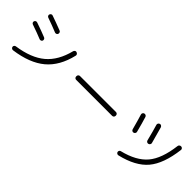

<svg xmlns="http://www.w3.org/2000/svg" viewBox="148 -1711 2703 2703"><g transform="rotate(45 1500.0 -359.5)"><path d="M870.1 -601.6Q883.8 -597.7 892.1 -585.4Q900.4 -573.2 896.5 -558.6Q835.9 -300.8 673.3 -164.6Q510.7 -28.3 218.8 11.7Q205.1 13.7 192.9 4.9Q180.7 -3.9 178.7 -18.1Q176.8 -32.2 185.5 -43Q194.3 -53.7 208 -55.7Q474.6 -94.7 621.1 -218.3Q767.6 -341.8 826.2 -577.1Q830.1 -590.8 842.3 -599.1Q854.5 -607.4 868.2 -602.5ZM160.2 -442.4Q146.5 -447.3 140.1 -459.5Q133.8 -471.7 138.7 -485.4Q142.6 -498 155.3 -504.4Q168 -510.7 181.6 -505.9Q308.6 -462.9 399.4 -425.8Q412.1 -420.9 417.5 -407.2Q422.9 -393.6 418 -380.9Q413.1 -368.2 399.4 -363.3Q385.7 -358.4 373 -363.3Q293.9 -396.5 160.2 -442.4ZM460 -583Q360.4 -624 245.1 -664.1Q231.4 -668.9 225.1 -682.1Q218.8 -695.3 224.1 -708Q229.5 -720.7 241.7 -727.5Q253.9 -734.4 267.6 -728.5Q367.2 -694.3 487.3 -647.5Q500 -642.6 504.9 -628.9Q509.8 -615.2 504.9 -602.1Q500 -588.9 486.8 -583.5Q473.6 -578.1 460 -583Z M1141.6 -322.3Q1127 -322.3 1117.2 -332Q1107.4 -341.8 1107.4 -357.4V-363.3Q1107.4 -377.9 1117.2 -388.2Q1127 -398.4 1141.6 -398.4H1858.4Q1873 -398.4 1882.8 -388.2Q1892.6 -377.9 1892.6 -363.3V-357.4Q1892.6 -342.8 1882.8 -332.5Q1873 -322.3 1858.4 -322.3Z M2313.5 8.8Q2299.8 11.7 2287.6 4.4Q2275.4 -2.9 2271.5 -16.6Q2268.6 -30.3 2275.4 -42Q2282.2 -53.7 2294.9 -56.6Q2543 -117.2 2659.2 -255.4Q2775.4 -393.6 2809.6 -671.9Q2810.5 -686.5 2822.3 -696.3Q2834 -706.1 2848.6 -705.1H2851.6Q2865.2 -704.1 2875 -692.9Q2884.8 -681.6 2882.8 -668Q2844.7 -360.4 2716.8 -208.5Q2588.9 -56.6 2313.5 8.8ZM2196.3 -392.6Q2159.2 -532.2 2130.9 -623Q2127 -635.7 2133.8 -648.9Q2140.6 -662.1 2154.8 -666Q2168.9 -669.9 2182.6 -663.1Q2196.3 -656.2 2200.2 -641.6Q2227.5 -555.7 2264.6 -411.1Q2268.6 -397.5 2260.7 -384.8Q2252.9 -372.1 2238.8 -368.2Q2224.6 -364.3 2212.4 -371.6Q2200.2 -378.9 2196.3 -392.6ZM2413.1 -717.8Q2426.8 -721.7 2439.5 -713.9Q2452.1 -706.1 2457 -692.4Q2501 -538.1 2524.4 -447.3Q2528.3 -433.6 2520 -420.9Q2511.7 -408.2 2498 -404.3H2497.1Q2483.4 -400.4 2470.7 -407.7Q2458 -415 2454.1 -428.7Q2414.1 -587.9 2387.7 -673.8Q2383.8 -687.5 2391.1 -700.2Q2398.4 -712.9 2412.1 -716.8Z"/></g></svg>

Font: Rounded-L Mgen+ 2m regular
Style: Regular
Weight: 400
Designer: [Source Han Sans]
Ryoko NISHIZUKA  (kana & ideographs); Paul D. Hunt (Latin, Greek & Cyrillic); Wenlong ZHANG  (bopomofo
Version: Version 1.059.20150602